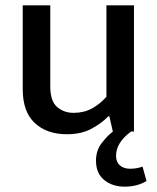

<svg xmlns="http://www.w3.org/2000/svg" viewBox="-20 -492 586 718"><path d="M378 -472H481V0H470Q414 41 414 91Q414 114 428.5 126.5Q443 139 466 139Q492 139 513 131L528 185Q493 206 446 206Q400 206 369.5 181Q339 156 339 109Q339 71 360 43.5Q381 16 402 0L389 -57H385Q360 -31 322 -10.5Q284 10 230 10Q155 10 110 -32Q65 -74 65 -158V-472H168V-169Q168 -114 193.5 -92Q219 -70 255 -70Q294 -70 324 -86.5Q354 -103 378 -130Z"/></svg>

Font: Mukta Mahee Medium
Style: Regular
Weight: 500
Designer: Shuchita Grover, Noopur Datye, Girish Dalvi, Yashodeep Gholap
Foundry: Ek Type
Version: Version 2.538;PS 1.000;hotconv 16.6.51;makeotf.lib2.5.65220;